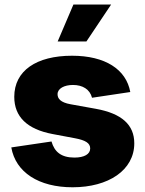

<svg xmlns="http://www.w3.org/2000/svg" viewBox="-20 -791 622 821"><path d="M290.5 9.8C443.4 9.8 554.2 -63 554.2 -178.2C554.2 -257.8 500 -305.7 390.1 -325.7L281.7 -345.2C238.3 -353 226.1 -369.6 226.1 -388.2C226.1 -412.6 254.9 -427.7 292 -427.7C333 -427.7 364.3 -409.2 373.5 -373L537.1 -397.5C519.5 -494.6 429.7 -552.7 288.1 -552.7C135.7 -552.7 41 -488.8 41 -377C41 -292 95.7 -238.3 205.1 -217.8L301.3 -199.7C345.2 -191.4 365.7 -179.2 365.7 -156.2C365.7 -131.8 340.3 -117.2 298.3 -117.2C241.7 -117.2 212.9 -141.6 200.2 -186L28.3 -160.6C46.9 -54.2 145.5 9.8 290.5 9.8ZM226.6 -613.8H349.6L455.1 -771.5H293.9Z"/></svg>

Font: Raveo ExtraBold
Style: Regular
Weight: 800
Designer: Jakub Foglar, Rasmus Andersson (Inter)
Foundry: Jakubfoglar.com
Version: Version 1.100;Glyphs 3.2.3 (3260)